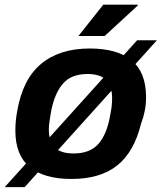

<svg xmlns="http://www.w3.org/2000/svg" viewBox="-34 -743 682 810"><path d="M267.4 12Q151.7 12 91.2 -38.2Q30.8 -88.4 30.8 -192.3Q30.8 -211.8 32.7 -232.6Q34.6 -253.3 38.6 -274.5Q62.1 -410.1 140.3 -474.3Q218.4 -538.4 344.4 -538.4Q461.1 -538.4 521.7 -488.1Q582.2 -437.8 582.2 -332.9Q582.2 -302.8 576.7 -275.3Q571.3 -247.8 561 -220.9Q531.4 -100.9 459.8 -44.5Q388.3 12 267.4 12ZM276.7 -95.6Q344.6 -95.6 380 -134.6Q415.4 -173.6 429.9 -251.4Q434.3 -273.1 436.2 -287.1Q438 -301.1 438.5 -310.8Q439 -320.4 439 -328.6Q439 -378.9 414.4 -404.8Q389.8 -430.8 335.1 -430.8Q267.4 -430.8 232.3 -391Q197.1 -351.3 181.9 -274.8Q178.2 -253.3 176 -238.8Q173.8 -224.3 172.9 -214.8Q172 -205.2 172 -197.1Q172 -146 197 -120.8Q222 -95.6 276.7 -95.6ZM-14.3 46.6 544.4 -573H627.8L69.9 46.6ZM296.9 -591.2 401.8 -723.4H547.4L547.6 -720.2L407.7 -591.2Z"/></svg>

Font: Archivo Variable SemiBold
Style: Italic
Weight: 600
Italic angle: -10°
Designer: Hector Gatti
Foundry: Omnibus-Type
Version: Version 2.001